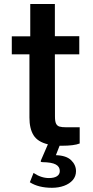

<svg xmlns="http://www.w3.org/2000/svg" viewBox="-20 -706 452 936"><path d="M247.5 -441 248 -137.5Q248 -114.5 253.2 -103.5Q258.5 -92.5 269.8 -89Q281 -85.5 303.5 -85.5H368.5V-6.5Q340.5 4.5 282.5 4.5H270.5L252.5 50.5Q303 52 326.8 75Q350.5 98 350.5 128.5Q350.5 153.5 334.8 171.8Q319 190 292.2 199.8Q265.5 209.5 233.5 209.5Q167.5 209.5 125.5 182.5L143.5 137Q180.5 162 218.5 162Q244 162 257.8 153Q271.5 144 271.5 127.5Q271.5 106.5 251.8 95.8Q232 85 187 84.5Q178.5 84.5 178.5 80.5Q178.5 78 179.5 76L213.5 -2.5Q163.5 -14.5 143.5 -46.8Q123.5 -79 123.5 -133V-441H37.5V-529H127.5V-686.5H247.5V-529.5H366.5V-441Z"/></svg>

Font: 1883 Sans SemiBold
Style: Regular
Weight: 600
Designer: 1883 Sans project is a fork of Public Sans.
Version: Version 1.009